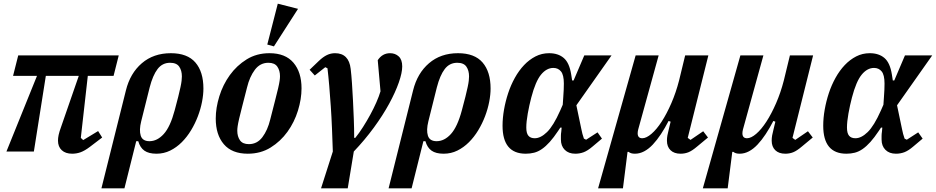

<svg xmlns="http://www.w3.org/2000/svg" viewBox="-20 -823 5084 1043"><path d="M181 -411H51L79 -522H625L597 -411H457L419 -74L432 -62L513 -111L535 -76L468 -25Q440 -4 418 4Q396 12 372 12Q336 12 315.5 -7Q295 -26 295 -59Q295 -73 298.5 -90Q302 -107 313 -137L408 -411H229L164 0H15Z M664 -332Q687 -425 750.5 -479.5Q814 -534 908 -534Q998 -534 1041.5 -483.5Q1085 -433 1085 -342Q1085 -309 1077.5 -270Q1070 -231 1055 -191.5Q1040 -152 1018 -115.5Q996 -79 967.5 -50.5Q939 -22 904.5 -5Q870 12 830 12Q788 12 764.5 -4.5Q741 -21 731 -56H720L656 200H531ZM792 -56Q834 -56 869.5 -95Q905 -134 929 -224Q941 -268 948.5 -298.5Q956 -329 960.5 -350Q965 -371 966.5 -384.5Q968 -398 968 -408Q968 -440 953.5 -461Q939 -482 904 -482Q862 -482 836 -448Q810 -414 793 -348L747 -164Q735 -116 744.5 -86Q754 -56 792 -56Z M1332 -40Q1377 -40 1405.5 -78Q1434 -116 1448 -174Q1464 -237 1474.5 -277.5Q1485 -318 1491 -344Q1497 -370 1499 -384.5Q1501 -399 1501 -409Q1501 -440 1486.5 -461Q1472 -482 1438 -482Q1393 -482 1364.5 -444Q1336 -406 1322 -348Q1306 -285 1295.5 -244.5Q1285 -204 1279 -178Q1273 -152 1271 -137.5Q1269 -123 1269 -113Q1269 -82 1283.5 -61Q1298 -40 1332 -40ZM1326 12Q1240 12 1196 -39.5Q1152 -91 1152 -179Q1152 -237 1171.5 -300Q1191 -363 1228.5 -415Q1266 -467 1320 -500.5Q1374 -534 1444 -534Q1530 -534 1574 -482.5Q1618 -431 1618 -343Q1618 -285 1598.5 -222Q1579 -159 1541.5 -107Q1504 -55 1450 -21.5Q1396 12 1326 12ZM1489 -803 1599 -775 1468 -571 1432 -581Z M1788 0Q1786 -61 1783.5 -123.5Q1781 -186 1777 -245Q1773 -304 1768.5 -357Q1764 -410 1759 -452L1747 -458L1690 -413L1662 -444L1711 -491Q1735 -514 1756 -524Q1777 -534 1800 -534Q1875 -534 1885 -449Q1889 -415 1892 -371Q1895 -327 1897.5 -277.5Q1900 -228 1902 -176Q1904 -124 1904 -74H1910Q1931 -100 1952 -133Q1973 -166 1991.5 -200Q2010 -234 2024.5 -267Q2039 -300 2047 -327L2032 -496Q2057 -534 2099 -534Q2127 -534 2146 -516.5Q2165 -499 2165 -462Q2165 -428 2146.5 -375Q2128 -322 2094 -259.5Q2060 -197 2011 -130Q1962 -63 1902 0L1869 200H1724Z M2224 -332Q2247 -425 2310.5 -479.5Q2374 -534 2468 -534Q2558 -534 2601.5 -483.5Q2645 -433 2645 -342Q2645 -309 2637.5 -270Q2630 -231 2615 -191.5Q2600 -152 2578 -115.5Q2556 -79 2527.5 -50.5Q2499 -22 2464.5 -5Q2430 12 2390 12Q2348 12 2324.5 -4.5Q2301 -21 2291 -56H2280L2216 200H2091ZM2352 -56Q2394 -56 2429.5 -95Q2465 -134 2489 -224Q2501 -268 2508.5 -298.5Q2516 -329 2520.5 -350Q2525 -371 2526.5 -384.5Q2528 -398 2528 -408Q2528 -440 2513.5 -461Q2499 -482 2464 -482Q2422 -482 2396 -448Q2370 -414 2353 -348L2307 -164Q2295 -116 2304.5 -86Q2314 -56 2352 -56Z M3111 -251 3138 -122Q3140 -110 3144 -95.5Q3148 -81 3152 -70L3164 -64L3226 -104L3250 -70L3199 -27Q3172 -4 3150.5 4Q3129 12 3105 12Q3069 12 3048 -9Q3027 -30 3027 -65Q3027 -75 3027 -85Q3027 -95 3029 -108L3031 -130H3024L3012 -112Q2988 -76 2966.5 -52Q2945 -28 2924 -13.5Q2903 1 2881.5 6.5Q2860 12 2836 12Q2710 12 2710 -140Q2710 -182 2718 -227.5Q2726 -273 2740.5 -317Q2755 -361 2777 -400.5Q2799 -440 2827 -469.5Q2855 -499 2889 -516.5Q2923 -534 2963 -534Q3012 -534 3042.5 -508Q3073 -482 3083 -418L3088 -386H3096L3154 -522H3302ZM2885 -72Q2917 -72 2951.5 -105.5Q2986 -139 3023 -222L3037 -254L3040 -298Q3043 -337 3043 -369Q3043 -416 3027.5 -435Q3012 -454 2986 -454Q2949 -454 2919 -417.5Q2889 -381 2866 -293Q2855 -251 2847 -206.5Q2839 -162 2839 -130Q2839 -99 2850.5 -85.5Q2862 -72 2885 -72Z M3433 -522H3558L3447 -120Q3444 -108 3444 -99Q3444 -72 3469 -72Q3491 -72 3519 -96Q3547 -120 3574.5 -162.5Q3602 -205 3627 -262.5Q3652 -320 3669 -386L3702 -522H3828L3716 -74L3731 -63L3800 -110L3826 -76L3767 -27Q3740 -4 3720 4Q3700 12 3677 12Q3642 12 3622.5 -7Q3603 -26 3603 -59Q3603 -73 3605.5 -87.5Q3608 -102 3612 -116L3623 -162L3612 -166Q3592 -127 3570.5 -94.5Q3549 -62 3526.5 -38Q3504 -14 3479.5 -1Q3455 12 3429 12Q3406 12 3395 2H3389L3364 200H3229Z M4002 -522H4127L4016 -120Q4013 -108 4013 -99Q4013 -72 4038 -72Q4060 -72 4088 -96Q4116 -120 4143.5 -162.5Q4171 -205 4196 -262.5Q4221 -320 4238 -386L4271 -522H4397L4285 -74L4300 -63L4369 -110L4395 -76L4336 -27Q4309 -4 4289 4Q4269 12 4246 12Q4211 12 4191.5 -7Q4172 -26 4172 -59Q4172 -73 4174.5 -87.5Q4177 -102 4181 -116L4192 -162L4181 -166Q4161 -127 4139.5 -94.5Q4118 -62 4095.5 -38Q4073 -14 4048.5 -1Q4024 12 3998 12Q3975 12 3964 2H3958L3933 200H3798Z M4853 -251 4880 -122Q4882 -110 4886 -95.5Q4890 -81 4894 -70L4906 -64L4968 -104L4992 -70L4941 -27Q4914 -4 4892.5 4Q4871 12 4847 12Q4811 12 4790 -9Q4769 -30 4769 -65Q4769 -75 4769 -85Q4769 -95 4771 -108L4773 -130H4766L4754 -112Q4730 -76 4708.5 -52Q4687 -28 4666 -13.5Q4645 1 4623.5 6.5Q4602 12 4578 12Q4452 12 4452 -140Q4452 -182 4460 -227.5Q4468 -273 4482.5 -317Q4497 -361 4519 -400.5Q4541 -440 4569 -469.5Q4597 -499 4631 -516.5Q4665 -534 4705 -534Q4754 -534 4784.5 -508Q4815 -482 4825 -418L4830 -386H4838L4896 -522H5044ZM4627 -72Q4659 -72 4693.5 -105.5Q4728 -139 4765 -222L4779 -254L4782 -298Q4785 -337 4785 -369Q4785 -416 4769.5 -435Q4754 -454 4728 -454Q4691 -454 4661 -417.5Q4631 -381 4608 -293Q4597 -251 4589 -206.5Q4581 -162 4581 -130Q4581 -99 4592.5 -85.5Q4604 -72 4627 -72Z"/></svg>

Font: IBM Plex Serif SmBld
Style: Italic
Weight: 600
Italic angle: -14°
Designer: Mike Abbink, Paul van der Laan, Pieter van Rosmalen
Foundry: Bold Monday
Version: Version 3.001